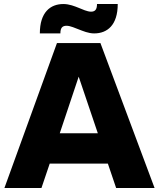

<svg xmlns="http://www.w3.org/2000/svg" viewBox="-20 -934 790 954"><path d="M557 0H748L479 -720H263L2 0H186L227 -121H516ZM178 -768H280C280 -796 290 -806 311 -806C329 -806 355 -794 371 -788C392 -780 419 -768 448 -768C513 -768 565 -809 565 -914H462C462 -886 452 -876 432 -876C414 -876 388 -888 371 -895C351 -903 324 -914 295 -914C230 -914 178 -873 178 -768ZM277 -272 371 -553 466 -272Z"/></svg>

Font: Aspekta 800
Style: Regular
Weight: 800
Designer: Ivo Dolenc
Version: Version 2.000